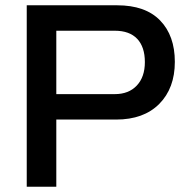

<svg xmlns="http://www.w3.org/2000/svg" viewBox="-20 -706 707 726"><path d="M81.1 0V-686H422.9Q529.8 -686 585.4 -628.7Q641.1 -571.3 641.1 -472.2Q641.1 -372.6 582.3 -313.2Q523.4 -253.9 418.9 -253.9H192.9V0ZM192.9 -350.1H414.1Q466.8 -350.1 497.3 -382.6Q527.8 -415 527.8 -471.2Q527.8 -528.3 498.8 -559.1Q469.7 -589.8 414.1 -589.8H192.9Z"/></svg>

Font: Archivo Medium
Style: Regular
Weight: 500
Designer: Hector Gatti
Foundry: Omnibus-Type
Version: Version 2.001